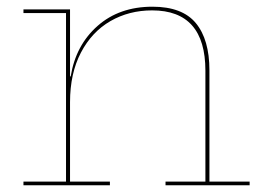

<svg xmlns="http://www.w3.org/2000/svg" viewBox="-20 -553 789 573"><path d="M725 -11V0H474V-11H593V-342Q593 -522 434 -522Q365 -522 309.5 -490Q254 -458 221.5 -396Q189 -334 189 -248V-11H308V0H50V-11H177V-514H50V-525H189V-325H191Q206 -418 271 -475.5Q336 -533 435 -533Q524 -533 564.5 -484Q605 -435 605 -343V-11Z"/></svg>

Font: Hepta Slab Thin
Style: Regular
Weight: 250
Designer: Michael LaGattuta
Foundry: Michael LaGattuta
Version: Version 1.100; ttfautohint (v1.8) -l 8 -r 50 -G 200 -x 14 -D